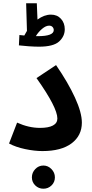

<svg xmlns="http://www.w3.org/2000/svg" viewBox="-20 -913 557 1168"><path d="M84 -167Q155 -135 223 -135Q275 -135 302 -149.5Q329 -164 329 -192Q329 -259 202 -438L321 -517Q394 -411 436 -319.5Q478 -228 478 -167Q478 -88 415.5 -41Q353 6 238 6Q190 6 133 -6Q76 -18 35 -40ZM374 -735Q374 -692 339.5 -660.5Q305 -629 217 -629Q191 -629 154.5 -631.5Q118 -634 95 -637L98 -700L128 -697Q133 -706 137 -713Q141 -720 144 -725L139 -893H204L208 -794Q249 -824 290 -824Q328 -824 351 -798.5Q374 -773 374 -735ZM307 -730Q307 -741 299.5 -749Q292 -757 279 -757Q259 -757 236 -737.5Q213 -718 198 -693H210Q307 -693 307 -730ZM174 166Q174 137 194.5 115.5Q215 94 244 94Q272 94 293 115.5Q314 137 314 166Q314 195 293.5 215Q273 235 244 235Q215 235 194.5 215Q174 195 174 166Z"/></svg>

Font: Noto Sans Arabic
Style: Bold
Weight: 700
Designer: Nadine Chahine
Foundry: Monotype Imaging Inc.
Version: Version 1.001